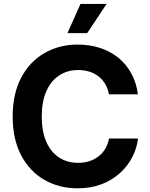

<svg xmlns="http://www.w3.org/2000/svg" viewBox="-20 -969 780 998"><path d="M383.6 9.8Q287 9.8 210.5 -34.2Q134.1 -78.2 90 -161.7Q45.9 -245.1 45.9 -363.3Q45.9 -482.2 90.4 -565.8Q134.9 -649.4 211.5 -693.3Q288 -737.3 383.6 -737.3Q445.7 -737.3 499.2 -720Q552.8 -702.7 594.2 -669.5Q635.7 -636.2 662.2 -588.2Q688.7 -540.2 696.9 -478.8H546.1Q540.9 -508.7 527.1 -532Q513.3 -555.3 492.4 -571.7Q471.5 -588.1 444.8 -596.5Q418 -605 386.8 -605Q330.1 -605 287.2 -576.6Q244.4 -548.3 220.7 -494.4Q197.1 -440.5 197.1 -363.3Q197.1 -284.7 221.1 -231Q245.1 -177.2 287.7 -149.9Q330.3 -122.6 386.3 -122.6Q417.4 -122.6 444.1 -131.1Q470.7 -139.7 491.9 -156Q513.1 -172.2 527.1 -195.6Q541.2 -219.1 546.6 -248.8H697.4Q691.3 -198.1 667.3 -151.8Q643.3 -105.5 603 -69Q562.8 -32.4 507.6 -11.3Q452.5 9.8 383.6 9.8ZM330.6 -796.7 398.4 -948.7H534.2L433.2 -796.7Z"/></svg>

Font: Inter Variable LoSnoCo
Style: Regular
Weight: 400
Designer: Rasmus Andersson
Foundry: rsms
Version: Version 4.000;git-a52131595; featfreeze: case,dlig,ss01,ss02